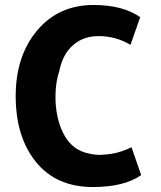

<svg xmlns="http://www.w3.org/2000/svg" viewBox="-20 -731 648 771"><path d="M547 -28Q479 20 353 20Q206 20 124.5 -80.5Q43 -181 43 -345Q43 -506 129 -608.5Q215 -711 356 -711Q473 -711 543 -662L504 -551Q445 -586 376 -586Q314 -586 272.5 -549Q231 -512 218 -445Q201 -395 203 -325Q207 -241 241 -183.5Q275 -126 339 -114Q370 -107 396 -110Q455 -113 508 -140Z"/></svg>

Font: Repo
Style: Bold
Weight: 700
Designer: Stefan Peev
Foundry: Context Ltd
Version: Version 001.000